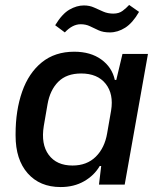

<svg xmlns="http://www.w3.org/2000/svg" viewBox="-20 -746 658 776"><path d="M225 10Q141 10 92 -45.5Q43 -101 43 -198V-204Q43 -300 69.5 -375.5Q96 -451 149 -494Q202 -537 280 -537Q346 -537 389.5 -505.5Q433 -474 444 -423H450L475 -528H578L484 0H380L389 -75H383Q361 -37 320 -13.5Q279 10 225 10ZM273 -77Q331 -77 367 -112.5Q403 -148 413 -207L429 -299Q440 -366 407 -407.5Q374 -449 308 -449Q249 -449 215.5 -415.5Q182 -382 172 -324L157 -237Q145 -163 177 -120Q209 -77 273 -77ZM424 -615Q397 -615 378.5 -623.5Q360 -632 343.5 -640Q327 -648 306 -648Q273 -648 242 -615L203 -644Q231 -690 260.5 -707Q290 -724 319 -724Q342 -724 360.5 -715.5Q379 -707 397.5 -699Q416 -691 438 -691Q461 -691 476 -702.5Q491 -714 502 -726L542 -698Q516 -653 486 -634Q456 -615 424 -615Z"/></svg>

Font: Hubot Sans Medium
Style: Italic
Weight: 500
Italic angle: -10°
Designer: Deni Anggara
Foundry: GitHub
Version: Version 1.001; ttfautohint (v1.8.4.7-5d5b);gftools[0.9.31]